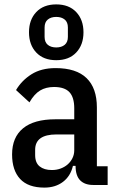

<svg xmlns="http://www.w3.org/2000/svg" viewBox="-20 -842 537 874"><path d="M404 0Q366 0 345 -21Q324 -42 324 -87H312Q301 -40 266.5 -14Q232 12 182 12Q108 12 71.5 -27.5Q35 -67 35 -139Q35 -217 85 -258Q135 -299 232 -299H318V-349Q318 -399 296 -422.5Q274 -446 226 -446Q189 -446 162.5 -430Q136 -414 114 -376L53 -432Q79 -476 123.5 -504Q168 -532 233 -532Q327 -532 374 -486.5Q421 -441 421 -353V-85H470V0ZM216 -68Q238 -68 256.5 -75Q275 -82 288.5 -94Q302 -106 310 -122.5Q318 -139 318 -158V-230H237Q140 -230 140 -160V-136Q140 -101 160.5 -84.5Q181 -68 216 -68ZM236 -568Q178 -568 145 -603Q112 -638 112 -695Q112 -752 145 -787Q178 -822 236 -822Q294 -822 327 -787Q360 -752 360 -695Q360 -638 327 -603Q294 -568 236 -568ZM236 -626Q260 -626 274.5 -638Q289 -650 289 -674V-717Q289 -741 274.5 -753Q260 -765 236 -765Q212 -765 197.5 -753Q183 -741 183 -717V-674Q183 -650 197.5 -638Q212 -626 236 -626Z"/></svg>

Font: IBM Plex Sans Condensed Medium
Style: Regular
Weight: 500
Width: 3
Designer: Mike Abbink, Paul van der Laan, Pieter van Rosmalen
Foundry: Bold Monday
Version: Version 1.3